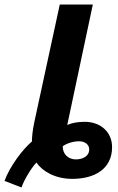

<svg xmlns="http://www.w3.org/2000/svg" viewBox="-85 -780 520 848"><path d="M10 48C22 12 56 -42 76 -62C101 -25 157 10 234 10C333 10 410 -34 410 -130C410 -199 357 -242 289 -242C258 -242 232 -237 212 -228L325 -760H179L66 -238C59 -203 56 -176 56 -155C15 -121 -43 -43 -65 19ZM250 -76C217 -76 192 -98 192 -134C208 -146 237 -156 264 -156C291 -156 309 -141 309 -120C309 -89 279 -76 250 -76Z"/></svg>

Font: BC Sans
Style: Bold Italic
Weight: 700
Italic angle: -12°
Designer: Monotype Design Team
Province of B.C.
Foundry: Monotype Imaging Inc.
Version: Version 2.000;GOOG;noto-source:20170915:90ef993387c0